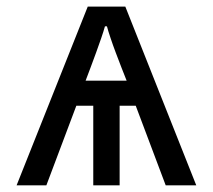

<svg xmlns="http://www.w3.org/2000/svg" viewBox="-20 -556 640 576"><path d="M356 -536.1 568.8 0H477.1L387.2 -238.8H338.9V0H259.8V-238.8H209L119.1 0H29.8L243.2 -536.1ZM300.8 -477.1H294.9Q291 -462.9 283.7 -441.7Q276.4 -420.4 268.1 -397.7Q259.8 -375 251.5 -352.8Q243.2 -330.6 236.8 -314H359.9Q353 -331.1 344.5 -353Q335.9 -375 327.4 -397.7Q318.8 -420.4 311.8 -441.4Q304.7 -462.4 300.8 -477.1Z"/></svg>

Font: Noto Mono
Style: Regular
Weight: 400
Designer: Monotype Design Team
Foundry: Monotype Imaging Inc.
Version: Version 1.00